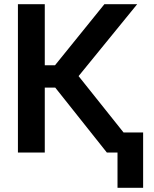

<svg xmlns="http://www.w3.org/2000/svg" viewBox="-20 -727 733 915"><path d="M243.2 -309.6H193.4V0H65.4V-707H193.4V-416H242.2L477.5 -707H633.8L354.5 -364.3L568.8 -95.7H662.1V168H540V0H489.3Z"/></svg>

Font: Pretendard Std SemiBold
Style: Regular
Weight: 600
Designer: Base glyphs from Inter by Rasmus Andersson; Hangeul glyphs from Noto Sans CJK(Source Han Sans) by Jang Soo-young and Kan
Foundry: Kil Hyung-jin
Version: Version 1.309